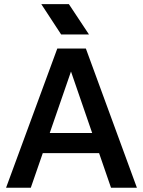

<svg xmlns="http://www.w3.org/2000/svg" viewBox="-20 -897 683 916"><path d="M389.7 -665.3H253.3L9 -1.5H127L184.1 -166.5H452.7L509.6 -1.5H633.1ZM217.3 -262.5 318.7 -555.8 419.7 -262.5ZM404.5 -732.6 308.6 -877.3H177L271.7 -732.6Z"/></svg>

Font: Diatome Awesome Semibold
Style: Regular
Weight: 400
Designer: 15.100.17
Foundry: 15.100.17
Version: Version 1.005;Fontself Maker 3.5.8